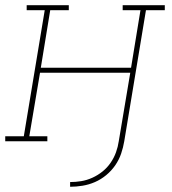

<svg xmlns="http://www.w3.org/2000/svg" viewBox="-38 -540 658 734"><path d="M230 174V156Q251 156 272.5 152.5Q294 149 315 139.5Q336 130 354 115.5Q372 101 385 82Q398 63 405.5 42Q413 21 416 0L460 -262H115L74 -19H143V0H-18V-19H53L133 -501H64V-520H225V-501H154L118 -281H463L499 -501H431V-520H592V-501H520L437 0Q433 24 425 47.5Q417 71 402.5 92Q388 113 368 129.5Q348 146 325 156Q302 166 277.5 170Q253 174 230 174Z"/></svg>

Font: Iosevka Etoile Thin Oblique
Style: Regular
Weight: 100
Italic angle: -9°
Designer: Belleve Invis
Foundry: Belleve Invis
Version: Version 15.5.2; ttfautohint (v1.8.4)